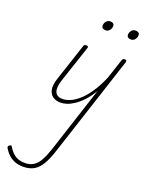

<svg xmlns="http://www.w3.org/2000/svg" viewBox="-359 -883 1219 1625"><g transform="rotate(20 251.0 -70.5)"><path d="M177 16Q137 16 108.5 -3Q80 -22 71.5 -62Q63 -102 85 -168L195 -500Q197 -508 202 -511.5Q207 -515 218 -515Q228 -515 232.5 -511Q237 -507 235 -499L123 -163Q108 -117 109.5 -84.5Q111 -52 129.5 -35.5Q148 -19 183 -19Q212 -19 247.5 -33Q283 -47 322.5 -80.5Q362 -114 403 -172.5Q444 -231 482 -319L542 -500Q545 -508 550 -511.5Q555 -515 565 -515Q577 -515 579.5 -508.5Q582 -502 580 -494L284 412Q260 486 232 535.5Q204 585 164 609.5Q124 634 64 634Q24 634 -9 621.5Q-42 609 -67 586Q-92 563 -112 529Q-115 522 -114 516Q-113 510 -103 504Q-94 498 -89 499.5Q-84 501 -82 507Q-52 556 -17 577.5Q18 599 68 599Q115 599 147 578Q179 557 202 514.5Q225 472 246 409L439 -184Q404 -125 367.5 -86.5Q331 -48 296.5 -25.5Q262 -3 232 6.5Q202 16 177 16ZM326 -690Q310 -690 300 -697.5Q290 -705 290 -719Q290 -741 304 -758Q318 -775 340 -775Q356 -775 366 -768Q376 -761 376 -746Q376 -725 362.5 -707.5Q349 -690 326 -690ZM554 -690Q538 -690 528 -697.5Q518 -705 518 -719Q518 -741 531.5 -758Q545 -775 568 -775Q584 -775 594 -768Q604 -761 604 -746Q604 -725 590.5 -707.5Q577 -690 554 -690Z"/></g></svg>

Font: Playwrite CU Thin
Style: Regular
Weight: 250
Designer: Veronika Burian, José Scaglione
Foundry: TypeTogether
Version: Version 1.002